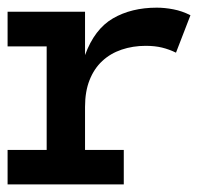

<svg xmlns="http://www.w3.org/2000/svg" viewBox="-20 -486 586 506"><path d="M443.8 -347.2Q425.8 -356 407 -360.6Q388.2 -365.2 363.8 -365.2Q330.1 -365.2 300.5 -355.2Q271 -345.2 249.5 -325.2Q228 -305.2 216.1 -275.1Q204.1 -245.1 204.1 -204.1V-90.8H306.2V0H0V-90.8H103V-363.8H0V-455.1H204.1V-340.8Q229 -409.2 277.6 -437.5Q326.2 -465.8 393.1 -465.8Q414.1 -465.8 437 -461.4Q460 -457 481.9 -445.8Z"/></svg>

Font: Anonymous Pro
Style: Bold
Weight: 700
Monospace: yes
Designer: Mark Simonson
Version: Version 1.003